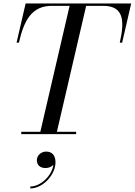

<svg xmlns="http://www.w3.org/2000/svg" viewBox="-20 -770 773 1102"><path d="M102 -13.5V0H417V-13.5H306.5L474.5 -736.5H572.5C689.5 -736.5 696.5 -652 667.5 -525H681L733 -750H127L75 -525H88.5C117.5 -651 160.5 -736.5 277.5 -736.5H379.5L211.5 -13.5ZM191.5 149.5C191.5 174 207 194.5 241.5 194.5C259 194.5 276 187.5 286.5 176C277.5 240 212 300.5 154 300.5V311.5C226 311.5 298.5 233.5 298.5 161.5C298.5 119.5 276.5 100 245 100C214.5 100 191.5 123.5 191.5 149.5Z"/></svg>

Font: Bodoni* 16pt
Style: Italic
Weight: 400
Italic angle: -13°
Version: Version 2.3